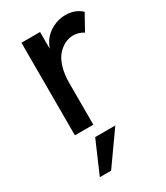

<svg xmlns="http://www.w3.org/2000/svg" viewBox="-180 -575 758 876"><g transform="rotate(-30 198.5 -137.5)"><path d="M76.7 0V-487.8H174.8V-398.9Q190.4 -445.3 229.2 -471.2Q268.1 -497.1 312.5 -497.1Q364.3 -497.1 397 -465.8L351.1 -382.8Q325.7 -398.9 297.4 -398.9Q274.4 -398.9 252.9 -388.4Q231.4 -377.9 213.4 -357.4Q195.3 -336.9 184.6 -301.3Q173.8 -265.6 173.8 -220.2V0ZM79.6 222.2 152.8 53.2H258.8L139.2 222.2Z"/></g></svg>

Font: HK Grotesk SemiBold Legacy
Style: Regular
Weight: 600
Designer: Alfredo Marco Pradil
Foundry: Hanken Design Co.
Version: Version 2.022;PS 002.022;hotconv 1.0.88;makeotf.lib2.5.64775